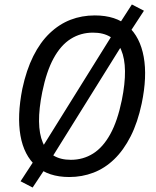

<svg xmlns="http://www.w3.org/2000/svg" viewBox="-20 -783 699 859"><path d="M290 9Q197 9 142 -39.5Q87 -88 71.5 -176.5Q56 -265 80 -386Q98 -470 129 -532Q160 -594 202.5 -634.5Q245 -675 295.5 -694.5Q346 -714 404 -714Q499 -714 553 -665.5Q607 -617 623 -528.5Q639 -440 614 -320Q596 -235 564.5 -173Q533 -111 491 -70.5Q449 -30 398 -10.5Q347 9 290 9ZM297 -68Q352 -68 396.5 -96Q441 -124 473.5 -183Q506 -242 525 -335Q555 -483 522 -560Q489 -637 396 -637Q341 -637 296.5 -609Q252 -581 220 -522.5Q188 -464 169 -371Q139 -222 171.5 -145Q204 -68 297 -68ZM126 56 72 28 136 -70 161 -111 485 -631 510 -670 570 -763 624 -735 560 -637 535 -596 211 -76 187 -36Z"/></svg>

Font: Nunito Sans 10pt Condensed Medium
Style: Italic
Weight: 500
Width: 3
Italic angle: -9°
Designer: Vernon Adams
Foundry: Vernon Adams
Version: Version 3.101;gftools[0.9.27]